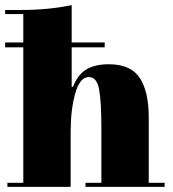

<svg xmlns="http://www.w3.org/2000/svg" viewBox="-20 -739 675 750"><path d="M0 -554V-573H389V-554ZM71 -684H0V-700H60Q169 -700 260 -719V-400H265Q284 -448 317.5 -468Q351 -488 405 -488Q491 -488 526 -434.5Q561 -381 561 -282V-25H623V-9H314V-25H376V-240Q376 -343 367 -390.5Q358 -438 327 -438Q292 -438 274 -374.5Q256 -311 256 -225V-9H9V-25H71Z"/></svg>

Font: Elsie Swash Caps Black
Style: Regular
Weight: 900
Designer: Alejandro Inler
Foundry: Alejandro Inler
Version: 1.001